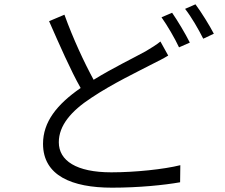

<svg xmlns="http://www.w3.org/2000/svg" viewBox="-20 -830 1040 888"><path d="M776 -771 727 -750C754 -712 789 -652 808 -611L858 -633C837 -675 801 -735 776 -771ZM884 -810 836 -789C865 -752 898 -695 920 -651L969 -674C950 -711 911 -774 884 -810ZM278 -762 207 -732C255 -623 307 -504 353 -423C243 -347 179 -266 179 -165C179 -18 312 38 498 38C622 38 740 26 813 13L814 -66C738 -47 605 -33 495 -33C333 -33 252 -87 252 -172C252 -249 308 -316 403 -378C502 -444 616 -498 685 -534C713 -548 737 -560 758 -573L722 -638C702 -622 681 -609 654 -593C598 -562 504 -517 413 -461C370 -540 318 -651 278 -762Z"/></svg>

Font: Noto Sans KR DemiLight
Style: Regular
Weight: 350
Designer: Ryoko NISHIZUKA 西塚涼子 (kana, bopomofo & ideographs); Paul D. Hunt (Latin, Greek & Cyrillic); Sandoll Communications 산돌커뮤니
Foundry: Adobe
Version: Version 2.004;hotconv 1.0.118;makeotfexe 2.5.65603